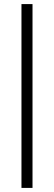

<svg xmlns="http://www.w3.org/2000/svg" viewBox="-20 -743 263 939"><path d="M85 176V-723H139V176Z"/></svg>

Font: Archivo SemiCondensed ExtraLight
Style: Regular
Weight: 250
Width: 4
Designer: Hector Gatti
Foundry: Omnibus-Type
Version: Version 2.001